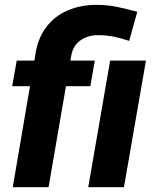

<svg xmlns="http://www.w3.org/2000/svg" viewBox="-20 -781 644 801"><path d="M182.6 0H33.2L126.5 -546.9Q135.7 -617.7 171.4 -665.8Q207 -713.9 262.9 -737.8Q318.8 -761.7 388.7 -760.7Q431.2 -760.3 471.9 -751.5Q512.7 -742.7 552.7 -731.9L519 -610.4Q487.8 -621.1 455.8 -627.7Q423.8 -634.3 391.1 -634.3Q347.7 -634.8 316.2 -613Q284.7 -591.3 276.9 -547.4ZM375.5 -528.3 356.9 -421.4H30.8L49.8 -528.3ZM588.9 -528.3 497.1 0H348.1L439.5 -528.3Z"/></svg>

Font: Roboto ExtraBold
Style: Italic
Weight: 800
Designer: Christian Robertson
Foundry: Google
Version: Version 3.009; 2024